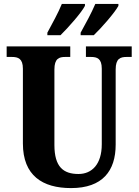

<svg xmlns="http://www.w3.org/2000/svg" viewBox="-20 -951 708 981"><path d="M392 -784V-771H459C499 -809 566 -886 585 -921V-931H467C448 -886 417 -829 392 -784ZM222 -784V-771H289C328 -809 396 -886 414 -921V-931H296C278 -886 246 -829 222 -784ZM343 10C504 10 571 -78 571 -212V-596C571 -652 595 -660 627 -660H653V-714H419V-660H445C476 -660 500 -652 500 -600V-214C500 -111 449 -62 381 -62C304 -62 258 -98 258 -210V-596C258 -652 282 -660 313 -660H339V-714H14V-660H41C72 -660 97 -652 97 -600V-218C97 -54 197 10 343 10Z"/></svg>

Font: Noto Serif Condensed ExtraBold
Style: Regular
Weight: 800
Width: 3
Designer: Monotype Design Team
Foundry: Monotype Imaging Inc.
Version: Version 2.013